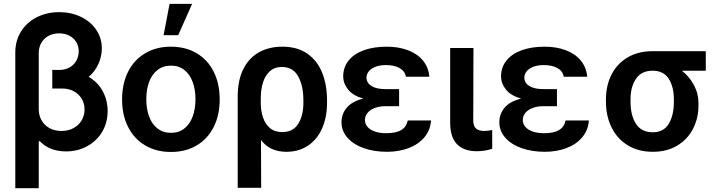

<svg xmlns="http://www.w3.org/2000/svg" viewBox="-20 -780 3747 999"><path d="M509.8 -528.3Q509.8 -486.8 492.2 -447.5Q474.6 -408.2 441.4 -379.9Q489.3 -352.5 514.6 -305.2Q540 -257.8 540 -202.1Q540 -142.1 511.7 -94.2Q483.4 -46.4 433.8 -19.3Q384.3 7.8 323.2 7.8Q237.8 7.8 186.5 -45.9L181.6 -43.9V199.2H59.6V-508.8Q60.1 -569.8 90.1 -617.2Q120.1 -664.6 172.1 -690.7Q224.1 -716.8 288.1 -716.8Q350.1 -716.8 400.9 -692.4Q451.7 -668 480.7 -624.8Q509.8 -581.5 509.8 -528.3ZM299.8 -98.6Q335.9 -98.6 363.3 -113.8Q390.6 -128.9 405.3 -154.5Q419.9 -180.2 419.9 -210.9Q419.9 -241.7 405 -266.4Q390.1 -291 364 -305.2Q337.9 -319.3 305.7 -319.3H252V-416H286.1Q320.3 -416 343.8 -430.2Q367.2 -444.3 378.4 -466.6Q389.6 -488.8 389.6 -512.7Q389.6 -539.6 376.7 -561Q363.8 -582.5 340.6 -594.5Q317.4 -606.4 288.1 -606.4Q257.8 -606.4 233.6 -594Q209.5 -581.5 195.6 -558.1Q181.6 -534.7 181.6 -502.9V-211.9Q181.6 -180.7 195.8 -154.8Q210 -128.9 236.8 -113.8Q263.7 -98.6 299.8 -98.6Z M615.2 -262.7Q615.2 -344.7 646.5 -406.7Q677.7 -468.8 735.4 -502.9Q793 -537.1 869.1 -537.1Q945.8 -537.1 1003.4 -502.9Q1061 -468.8 1092 -406.7Q1123 -344.7 1123 -262.7Q1123 -181.2 1091.8 -119.1Q1060.5 -57.1 1003.2 -23.2Q945.8 10.7 869.1 10.7Q793 10.7 735.4 -23.4Q677.7 -57.6 646.5 -119.4Q615.2 -181.2 615.2 -262.7ZM997.1 -263.7Q997.1 -313 982.7 -352.8Q968.3 -392.6 939.7 -415.5Q911.1 -438.5 870.1 -438.5Q828.1 -438.5 799.1 -415.5Q770 -392.6 755.6 -353Q741.2 -313.5 741.2 -263.7Q741.2 -213.9 755.6 -174.3Q770 -134.8 799.1 -111.8Q828.1 -88.9 870.1 -88.9Q911.1 -88.9 939.7 -111.8Q968.3 -134.8 982.7 -174.3Q997.1 -213.9 997.1 -263.7ZM862.3 -759.8H979.5L907.2 -596.7H831.1Z M1449.2 -537.1Q1527.3 -537.1 1579.3 -500.7Q1631.3 -464.4 1656.5 -401.1Q1681.6 -337.9 1681.6 -255.9V-246.1Q1681.6 -169.9 1656 -112.1Q1630.4 -54.2 1582.5 -22.2Q1534.7 9.8 1469.7 9.8Q1425.8 9.8 1393.6 -5.6Q1361.3 -21 1337.9 -51.3L1338.9 197.3H1216.8V-277.3Q1216.8 -361.3 1245.6 -419.7Q1274.4 -478 1326.9 -507.6Q1379.4 -537.1 1449.2 -537.1ZM1336.9 -236.3Q1337.9 -200.2 1348.9 -167.7Q1359.9 -135.3 1384.3 -114Q1408.7 -92.8 1448.2 -92.8Q1505.4 -92.8 1532 -136.2Q1558.6 -179.7 1558.6 -246.1V-255.9Q1558.6 -334.5 1531.2 -383.1Q1503.9 -431.6 1446.3 -431.6Q1408.7 -431.6 1384 -409.2Q1359.4 -386.7 1348.1 -350.1Q1336.9 -313.5 1336.9 -269.5Z M1870.1 -267.1Q1816.9 -282.2 1791.5 -313.7Q1766.1 -345.2 1765.6 -382.8Q1766.1 -431.2 1794.7 -466.1Q1823.2 -501 1874.3 -519Q1925.3 -537.1 1992.2 -537.1Q2054.2 -537.1 2103 -518.6Q2151.9 -500 2180.9 -464.6Q2210 -429.2 2213.9 -380.9H2091.8Q2086.9 -410.2 2059.3 -425.8Q2031.7 -441.4 1987.3 -441.4Q1956.5 -441.4 1933.8 -432.6Q1911.1 -423.8 1899.2 -409.2Q1887.2 -394.5 1886.7 -376Q1887.7 -348.1 1913.1 -332.3Q1938.5 -316.4 1985.4 -316.4H2056.6V-227.5H1985.4Q1956.1 -227.5 1931.6 -218.8Q1907.2 -210 1893.1 -193.6Q1878.9 -177.2 1878.9 -155.3Q1878.9 -135.7 1892.1 -120.1Q1905.3 -104.5 1930.4 -95.7Q1955.6 -86.9 1989.3 -86.9Q2040.5 -86.9 2067.6 -103.3Q2094.7 -119.6 2101.6 -153.3H2222.7Q2219.2 -102.5 2188.2 -65.7Q2157.2 -28.8 2106.2 -9.5Q2055.2 9.8 1993.2 9.8Q1926.3 9.8 1872.6 -9.3Q1818.8 -28.3 1787.8 -63.5Q1756.8 -98.6 1756.8 -144.5Q1756.8 -187 1784.2 -219.7Q1811.5 -252.4 1870.1 -267.1Z M2443.4 -530.3 2442.4 -154.3Q2442.4 -123 2457.3 -110.8Q2472.2 -98.6 2500 -98.6Q2516.6 -98.6 2541 -103.5V-5.9Q2502.9 6.8 2460 6.8Q2394.5 6.8 2358.4 -29.1Q2322.3 -64.9 2322.3 -142.6V-530.3Z M2691.4 -267.1Q2638.2 -282.2 2612.8 -313.7Q2587.4 -345.2 2586.9 -382.8Q2587.4 -431.2 2616 -466.1Q2644.5 -501 2695.6 -519Q2746.6 -537.1 2813.5 -537.1Q2875.5 -537.1 2924.3 -518.6Q2973.1 -500 3002.2 -464.6Q3031.2 -429.2 3035.2 -380.9H2913.1Q2908.2 -410.2 2880.6 -425.8Q2853 -441.4 2808.6 -441.4Q2777.8 -441.4 2755.1 -432.6Q2732.4 -423.8 2720.5 -409.2Q2708.5 -394.5 2708 -376Q2709 -348.1 2734.4 -332.3Q2759.8 -316.4 2806.6 -316.4H2877.9V-227.5H2806.6Q2777.3 -227.5 2752.9 -218.8Q2728.5 -210 2714.4 -193.6Q2700.2 -177.2 2700.2 -155.3Q2700.2 -135.7 2713.4 -120.1Q2726.6 -104.5 2751.7 -95.7Q2776.9 -86.9 2810.5 -86.9Q2861.8 -86.9 2888.9 -103.3Q2916 -119.6 2922.9 -153.3H3043.9Q3040.5 -102.5 3009.5 -65.7Q2978.5 -28.8 2927.5 -9.5Q2876.5 9.8 2814.5 9.8Q2747.6 9.8 2693.8 -9.3Q2640.1 -28.3 2609.1 -63.5Q2578.1 -98.6 2578.1 -144.5Q2578.1 -187 2605.5 -219.7Q2632.8 -252.4 2691.4 -267.1Z M3376 -513.7H3652.3V-412.1H3527.8Q3566.9 -381.8 3590.6 -337.4Q3614.3 -293 3614.3 -242.2V-232.4Q3614.3 -165 3585.9 -109.9Q3557.6 -54.7 3503.9 -22.5Q3450.2 9.8 3377 9.8Q3301.3 9.8 3246.1 -24.2Q3190.9 -58.1 3161.9 -117.4Q3132.8 -176.8 3132.8 -251V-262.7Q3132.8 -334.5 3161.6 -391.6Q3190.4 -448.7 3245.4 -481.2Q3300.3 -513.7 3376 -513.7ZM3377 -91.8Q3433.1 -91.8 3459.7 -136Q3486.3 -180.2 3486.3 -251V-262.7Q3486.3 -328.1 3459.5 -370.1Q3432.6 -412.1 3376 -412.1Q3317.4 -412.1 3289.1 -370.1Q3260.7 -328.1 3260.7 -262.7V-251Q3260.7 -180.2 3288.8 -136Q3316.9 -91.8 3377 -91.8Z"/></svg>

Font: Pretendard SemiBold
Style: Regular
Weight: 600
Designer: Base glyphs from Inter by Rasmus Andersson; Hangeul glyphs from Noto Sans CJK(Source Han Sans) by Jang Soo-young and Kan
Foundry: Kil Hyung-jin
Version: Version 1.309